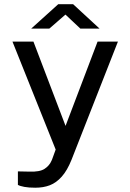

<svg xmlns="http://www.w3.org/2000/svg" viewBox="-20 -711 606 896"><path d="M63.5 151.8V88.8L116.6 89.9Q165.6 91.8 188.2 76.8Q210.9 61.9 220.7 38.4L222.8 33.8L239.8 -13.1L38.1 -517H136L285.9 -123.5L435.4 -517H530.4L313.4 35.6Q293.4 85.1 268.1 113.4Q242.8 141.8 212.8 153.4Q182.8 165 144.6 165Q114.5 165 93.8 161.2Q73.1 157.3 63.5 151.8ZM285.5 -642.9 210.1 -577.5H125.6L251.8 -691.4H321.2L444.6 -577.5H355Z"/></svg>

Font: Public Sans VF
Style: Regular
Weight: 400
Designer: Pablo Impallari, Rodrigo Fuenzalida (Modified by Dan O. Williams and USWDS)
Version: Version 1.003